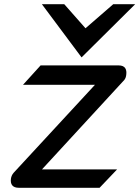

<svg xmlns="http://www.w3.org/2000/svg" viewBox="-20 -890 661 910"><path d="M366.6 -618 620.6 -870H516.6L385.2 -756L284.6 -870H178.6ZM89 -488H430L44.6 -71C37.5 -63 33.2 -53 31.8 -43C28.2 -16 40 0 69 0H452L534.8 -87H178.8L569.1 -511C575.2 -519 577.1 -526 578.3 -535C581.8 -561 573.4 -580 542.4 -580H172.4Z"/></svg>

Font: Charger
Style: ExBdIt
Weight: 400
Designer: Jasper
Foundry: Cannot Into Space Fonts
Version: Version 0.99